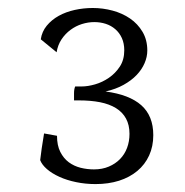

<svg xmlns="http://www.w3.org/2000/svg" viewBox="-20 -737 467 485"><path d="M293.9 -609.9Q293.9 -627.4 287.8 -640.9Q281.7 -654.3 271.2 -663.3Q260.7 -672.4 247.1 -676.8Q233.4 -681.2 218.3 -681.2Q202.6 -681.2 187 -676.3Q171.4 -671.4 158.2 -661.6Q145 -651.9 135.5 -637.7Q126 -623.5 123 -605L83 -637.7Q85.9 -657.2 98.1 -672.1Q110.4 -687 128.4 -697Q146.5 -707 168.7 -711.9Q190.9 -716.8 214.4 -716.8Q239.7 -716.8 264.4 -710.2Q289.1 -703.6 308.6 -690.2Q328.1 -676.8 340.1 -656.5Q352.1 -636.2 352.1 -609.4Q352.1 -593.3 345.2 -577.4Q338.4 -561.5 325.2 -547.6Q312 -533.7 292.2 -522.7Q272.5 -511.7 246.6 -505.9Q306.6 -498 336.9 -471.2Q367.2 -444.3 367.2 -395.5Q367.2 -367.2 356.7 -344.2Q346.2 -321.3 326.9 -305.2Q307.6 -289.1 280.8 -280.5Q253.9 -272 221.2 -272Q195.8 -272 172.4 -276.9Q148.9 -281.7 130.1 -290.3Q111.3 -298.8 98.6 -309.8Q85.9 -320.8 81.5 -332.5Q83.5 -347.7 85.4 -362.5Q87.4 -377.4 91.3 -399.9L124 -394Q124 -369.6 132.3 -353.3Q140.6 -336.9 153.8 -327.1Q167 -317.4 183.6 -313.2Q200.2 -309.1 217.3 -309.1Q238.3 -309.1 254.9 -316.2Q271.5 -323.2 283.2 -335.2Q294.9 -347.2 301 -363.5Q307.1 -379.9 307.1 -398.9Q307.1 -421.4 298.3 -437.5Q289.6 -453.6 272.9 -463.9Q256.3 -474.1 232.7 -478.8Q209 -483.4 179.2 -483.4H167V-501.5Q167 -511.7 169.9 -518.6H186.5Q201.7 -518.6 220.2 -523.9Q238.8 -529.3 255.1 -540.5Q271.5 -551.8 282.7 -568.8Q293.9 -585.9 293.9 -609.9Z"/></svg>

Font: Tienne
Style: Regular
Weight: 400
Designer: vernon adams
Foundry: vernon adams
Version: Version 1.001